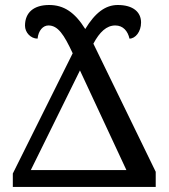

<svg xmlns="http://www.w3.org/2000/svg" viewBox="-20 -741 668 761"><path d="M597.2 0V-60.1L350.1 -567.9C375 -614.3 402.3 -640.1 437 -640.1C468.3 -640.1 486.8 -617.2 493.2 -587.9C516.6 -587.9 539.1 -615.2 539.1 -651.9C539.1 -692.9 507.8 -721.2 446.8 -721.2C397.9 -721.2 356.9 -690.4 317.9 -626C276.4 -692.4 232.9 -721.2 174.8 -721.2C113.8 -721.2 79.1 -691.4 79.1 -639.2C79.1 -612.3 101.6 -587.9 128.9 -587.9C132.3 -620.6 150.9 -640.1 171.9 -640.1C209.5 -640.1 233.4 -604.5 268.1 -529.8L30.8 -53.2V0ZM102.1 -66.9 296.9 -461.9 481 -66.9Z"/></svg>

Font: The Erased English
Style: Regular
Weight: 400
Designer: Monotype Design team + ligartures altered by 180 Amsterdam
Foundry: Monotype Imaging Inc.
Version: Version 1.030;Glyphs 3.1.2 (3151)